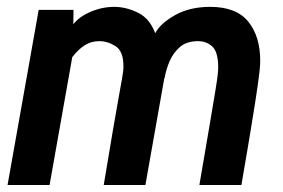

<svg xmlns="http://www.w3.org/2000/svg" viewBox="-20 -526 804 546"><path d="M1.5 0 90 -498H189L188.5 -457Q205 -478.5 237.8 -492.5Q270.5 -506.5 305 -506.5Q338 -506.5 371.8 -490.2Q405.5 -474 421.5 -431.5Q435.5 -459 477.5 -482.8Q519.5 -506.5 577.5 -506.5Q652 -506.5 686 -464.5Q720 -422.5 720 -353Q720 -343.5 718.5 -327.8Q717 -312 712 -277Q707 -242 696.2 -176Q685.5 -110 666.5 0H547Q565.5 -107.5 576.2 -170.8Q587 -234 592.2 -266.5Q597.5 -299 599 -312.5Q600.5 -326 600.5 -333.5Q600.5 -378 584 -393.5Q567.5 -409 543 -409Q511.5 -409 492.2 -392.8Q473 -376.5 462.5 -352.2Q452 -328 448 -303.5L447.5 -305L393.5 0H275Q291 -97.5 301.5 -158Q312 -218.5 318 -252Q324 -285.5 326.8 -301Q329.5 -316.5 330.2 -323.2Q331 -330 331 -338Q331 -380.5 308.5 -394.8Q286 -409 262.5 -409Q239 -409 220.8 -397.2Q202.5 -385.5 185.5 -363.5L121 0Z"/></svg>

Font: Cabin Condensed
Style: Bold Italic
Weight: 700
Width: 3
Italic angle: -10°
Designer: Pablo Impallari
Foundry: Pablo Impallari. http://www.impallari.com Igino Marini. http://www.ikern.com
Version: Version 3.001; ttfautohint (v1.8.3)